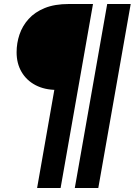

<svg xmlns="http://www.w3.org/2000/svg" viewBox="-20 -736 674 960"><path d="M165.5 204 256 -311.5 294.5 -286.5H263.5Q203.5 -286.5 158.2 -310Q113 -333.5 88 -376Q63 -418.5 63 -474.5Q63 -520.5 77.5 -563.5Q92 -606.5 123 -641Q154 -675.5 203.8 -695.8Q253.5 -716 324.5 -716H445L283 204ZM354 204 516 -716H633.5L471.5 204Z"/></svg>

Font: Google Sans Code
Style: Italic
Weight: 400
Italic angle: -10°
Monospace: yes
Designer: Google Sans Code Authors
Foundry: Google LLC
Version: Version 6.000